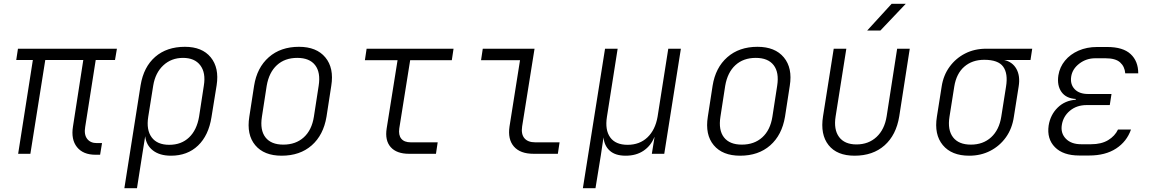

<svg xmlns="http://www.w3.org/2000/svg" viewBox="-20 -805 6040 1005"><path d="M480 5Q415 5 383 -35Q351 -75 362 -143L416 -491H217L139 0H75L152 -491H65L74 -550H592L582 -491H481L426 -141Q419 -101 436 -78.5Q453 -56 487 -56H514L504 5Z M631 180 716 -359Q732 -455 792.5 -507.5Q853 -560 948 -560Q1038 -560 1083 -505Q1128 -450 1114 -359L1087 -192Q1072 -96 1016.5 -43Q961 10 875 10Q816 10 780.5 -17.5Q745 -45 740 -92L724 8L697 180ZM866 -47Q929 -47 969.5 -85.5Q1010 -124 1022 -194L1047 -357Q1058 -424 1028.5 -463Q999 -502 938 -502Q877 -502 835 -463Q793 -424 782 -357L756 -194Q745 -125 774 -86Q803 -47 866 -47Z M1454 10Q1362 10 1316 -45Q1270 -100 1285 -194L1310 -356Q1325 -451 1387 -505.5Q1449 -560 1545 -560Q1637 -560 1683 -504.5Q1729 -449 1714 -356L1689 -194Q1673 -98 1611.5 -44Q1550 10 1454 10ZM1463 -48Q1528 -48 1570 -86Q1612 -124 1623 -194L1648 -356Q1659 -426 1629.5 -464Q1600 -502 1536 -502Q1471 -502 1429.5 -464Q1388 -426 1376 -356L1351 -194Q1340 -124 1369.5 -86Q1399 -48 1463 -48Z M2121 0Q2056 0 2025 -35Q1994 -70 2004 -133L2061 -490H1890L1899 -550H2354L2345 -490H2127L2070 -133Q2065 -98 2080.5 -79Q2096 -60 2130 -60H2271L2262 0Z M2773 0Q2703 0 2670 -38Q2637 -76 2647 -143L2702 -490H2498L2507 -550H2778L2713 -143Q2707 -103 2725 -81.5Q2743 -60 2782 -60H2909L2900 0Z M3031 180 3147 -550H3213L3157 -194Q3146 -125 3174 -86Q3202 -47 3265 -47Q3328 -47 3369 -86Q3410 -125 3422 -194L3478 -550H3544L3457 0H3392L3406 -87H3405Q3387 -42 3348.5 -16Q3310 10 3255 10Q3201 10 3172 -16Q3143 -42 3139 -86L3125 8L3097 180Z M3854 10Q3762 10 3716 -45Q3670 -100 3685 -194L3710 -356Q3725 -451 3787 -505.5Q3849 -560 3945 -560Q4037 -560 4083 -504.5Q4129 -449 4114 -356L4089 -194Q4073 -98 4011.5 -44Q3950 10 3854 10ZM3863 -48Q3928 -48 3970 -86Q4012 -124 4023 -194L4048 -356Q4059 -426 4029.5 -464Q4000 -502 3936 -502Q3871 -502 3829.5 -464Q3788 -426 3776 -356L3751 -194Q3740 -124 3769.5 -86Q3799 -48 3863 -48Z M4453 10Q4361 10 4317 -45.5Q4273 -101 4288 -196L4344 -550H4410L4354 -196Q4343 -127 4372 -88Q4401 -49 4463 -49Q4526 -49 4568 -88Q4610 -127 4621 -196L4676 -550H4742L4687 -196Q4671 -98 4610 -44Q4549 10 4453 10ZM4519 -645 4647 -785H4721L4588 -645Z M5053 10Q4961 10 4915 -45.5Q4869 -101 4884 -194L4909 -352Q4918 -411 4950.5 -455.5Q4983 -500 5032 -525Q5081 -550 5142 -550H5383L5374 -491H5236Q5280 -481 5300.5 -444Q5321 -407 5312 -352L5287 -194Q5278 -132 5245.5 -86.5Q5213 -41 5163.5 -15.5Q5114 10 5053 10ZM5062 -48Q5126 -48 5168 -86.5Q5210 -125 5221 -194L5246 -352Q5257 -420 5231 -456Q5205 -492 5132 -492Q5069 -492 5027.5 -456Q4986 -420 4975 -352L4950 -194Q4939 -125 4968.5 -86.5Q4998 -48 5062 -48Z M5681 9H5629Q5545 9 5502 -34.5Q5459 -78 5469 -148Q5478 -204 5516 -241.5Q5554 -279 5611 -283V-287Q5560 -290 5536 -324Q5512 -358 5520 -411Q5527 -454 5554.5 -487.5Q5582 -521 5625.5 -540Q5669 -559 5722 -559H5776Q5858 -559 5898 -522Q5938 -485 5938 -421H5870Q5867 -457 5843 -478.5Q5819 -500 5767 -500H5713Q5666 -500 5629.5 -472Q5593 -444 5587 -404Q5581 -364 5605 -338.5Q5629 -313 5676 -313H5798L5789 -255H5668Q5616 -255 5580.5 -225.5Q5545 -196 5538 -151Q5531 -108 5559 -79Q5587 -50 5639 -50H5691Q5745 -50 5780.5 -71.5Q5816 -93 5832 -127H5900Q5878 -64 5822 -27.5Q5766 9 5681 9Z"/></svg>

Font: JetBrains Mono NL ExtraLight
Style: Italic
Weight: 200
Italic angle: -9°
Monospace: yes
Designer: Philipp Nurullin, Konstantin Bulenkov
Foundry: JetBrains
Version: Version 2.305; ttfautohint (v1.8.4.7-5d5b)